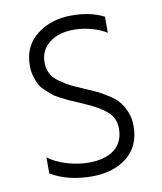

<svg xmlns="http://www.w3.org/2000/svg" viewBox="-79 -744 685 814"><g transform="rotate(-10 263.5 -336.5)"><path d="M462 -174Q462 -86 403 -39.5Q344 7 252 7Q148 7 75 -37V-106Q105 -83 152.5 -68Q200 -53 249 -53Q320 -53 359.5 -84Q399 -115 399 -173Q399 -217 369 -244.5Q339 -272 282 -297Q274 -301 247 -312.5Q220 -324 209 -329Q198 -334 175 -346Q152 -358 141.5 -367Q131 -376 115 -391Q99 -406 92 -421Q85 -436 79 -456.5Q73 -477 73 -500Q73 -585 134 -632.5Q195 -680 283 -680Q367 -680 423 -650V-581Q399 -597 360 -608Q321 -619 284 -619Q217 -619 177 -587.5Q137 -556 137 -504Q137 -477 147.5 -456Q158 -435 183 -417.5Q208 -400 226.5 -390.5Q245 -381 283 -365Q318 -350 336 -341.5Q354 -333 382 -315Q410 -297 424.5 -279.5Q439 -262 450.5 -234.5Q462 -207 462 -174Z"/></g></svg>

Font: Hind Vadodara Light
Style: Regular
Weight: 300
Designer: Hitesh Malaviya
Foundry: Indian Type Foundry
Version: Version 1.000;PS 1.0;hotconv 1.0.86;makeotf.lib2.5.63406; tt